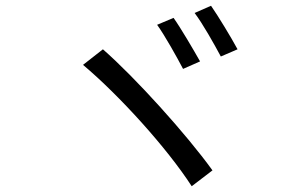

<svg xmlns="http://www.w3.org/2000/svg" viewBox="-20 -747 1040 666"><path d="M582 -685 525 -661C551 -625 593 -550 615 -508L674 -534C652 -573 607 -650 582 -685ZM712 -727 655 -702C682 -667 723 -594 746 -551L804 -576C782 -617 737 -691 712 -727ZM337 -576 268 -522C394 -416 559 -234 645 -101L717 -156C627 -281 450 -477 337 -576Z"/></svg>

Font: Noto Sans Japanese Regular
Style: Regular
Weight: 400
Designer: Ryoko NISHIZUKA (kana & ideographs); Paul D. Hunt (Latin, Greek & Cyrillic); Wenlong ZHANG (bopomofo); Sandoll Communica
Foundry: Adobe Systems Incorporated
Version: Version 1.000;PS 1;hotconv 1.0.78;makeotf.lib2.5.61930